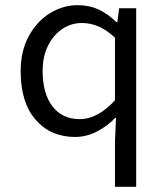

<svg xmlns="http://www.w3.org/2000/svg" viewBox="-20 -518 640 743"><path d="M425 205V28L429 -62H426Q397 -31 356 -9.5Q315 12 270 12Q176 12 118 -54.5Q60 -121 60 -242Q60 -321 91.5 -378.5Q123 -436 173.5 -467Q224 -498 281 -498Q325 -498 361 -481.5Q397 -465 431 -432H434L441 -486H507V205ZM288 -57Q324 -57 358 -75.5Q392 -94 425 -130V-372Q392 -403 360.5 -416Q329 -429 297 -429Q255 -429 220.5 -405.5Q186 -382 165.5 -340.5Q145 -299 145 -243Q145 -156 183 -106.5Q221 -57 288 -57Z"/></svg>

Font: Source Code Pro
Style: Regular
Weight: 400
Monospace: yes
Designer: Paul D. Hunt, Teo Tuominen
Foundry: Adobe Systems Incorporated
Version: Version 1.018;hotconv 1.0.116;makeotfexe 2.5.65601